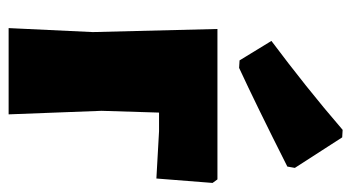

<svg xmlns="http://www.w3.org/2000/svg" viewBox="-200 -594 795 434"><g transform="rotate(90 197.0 -377.5)"><path d="M394 -461 386 -472H46L53 -190L44 0H239L231 -210L235 -340H277L384 -334ZM291 -754 274 -755C208 -698 141 -645 73 -594L117 -522L134 -521C188 -546 262 -582 357 -630L360 -647Z"/></g></svg>

Font: Luna Sans Black
Style: Regular
Weight: 900
Designer: Juan Pablo del Peral
Foundry: Huerta Tipografica
Version: Version 2.001; ttfautohint (v1.5)